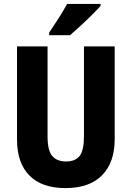

<svg xmlns="http://www.w3.org/2000/svg" viewBox="-20 -951 672 981"><path d="M566 -239Q566 -122 502 -56Q438 10 314 10Q194 10 130.5 -54Q67 -118 67 -238V-714H223V-254Q223 -182 247 -154Q271 -126 317 -126Q365 -126 387 -154.5Q409 -183 409 -255V-714H566ZM494 -921Q478 -903 450.5 -875.5Q423 -848 392.5 -820Q362 -792 338 -771H231V-784Q256 -821 280.5 -859.5Q305 -898 323 -931H494Z"/></svg>

Font: Noto Sans Tamil Condensed ExtraBold
Style: Regular
Weight: 800
Width: 3
Designer: Jelle Bosma - Monotype Design Team
Foundry: Monotype Imaging Inc.
Version: Version 2.004; ttfautohint (v1.8.4.7-5d5b)